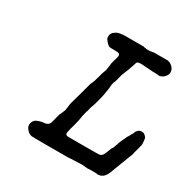

<svg xmlns="http://www.w3.org/2000/svg" viewBox="-149 -781 933 941"><g transform="rotate(30 318.0 -311.0)"><path d="M533 -173Q534 -172 529 -162Q528 -158 528 -158.5Q528 -159 530.5 -166Q533 -173 533 -173ZM404 -639Q405 -637 411 -637Q414 -637 415 -637Q416 -635 430 -635Q446 -635 447 -637Q447 -637 450 -637Q458 -637 459 -639Q459 -639 497.5 -639Q536 -639 540 -639Q551 -637 559 -631Q580 -616 580 -594Q580 -583 571 -572Q563 -561 553 -557Q544 -552 537 -553Q532 -554 527.5 -554Q523 -554 520.5 -554.5Q518 -555 500 -555Q475 -556 442 -559Q429 -560 420 -558Q414 -556 412 -553.5Q410 -551 408 -543Q394 -499 385 -480Q378 -465 375 -450Q371 -432 367 -421Q365 -416 365 -415.5Q365 -415 365 -415Q363 -415 361 -403Q359 -398 359 -389.5Q359 -381 358 -377Q358 -374 357 -370Q354 -348 351 -334Q349 -326 347.5 -318.5Q346 -311 345 -308Q344 -305 340.5 -291.5Q337 -278 336 -275Q333 -268 327 -250Q326 -244 324 -237Q323 -229 319 -221Q316 -211 312 -192Q311 -185 310 -178L308 -168V-167Q308 -167 307 -163Q306 -157 300 -134Q293 -111 289 -92Q286 -81 291 -75Q294 -72 300 -71Q304 -71 391 -71Q478 -71 481 -72Q488 -74 493 -79Q500 -85 511 -116Q516 -129 516.5 -130Q517 -131 518 -131Q520 -131 529 -157Q532 -167 534.5 -172.5Q537 -178 539 -184L544 -194Q544 -194 544.5 -195.5Q545 -197 546 -199Q547 -201 548 -203Q549 -205 549 -205Q549 -205 550.5 -208.5Q552 -212 554 -215.5Q556 -219 556 -219.5Q556 -220 557 -220Q557 -221 562 -229Q564 -233 565 -235Q566 -237 566 -237.5Q566 -238 567.5 -239Q569 -240 569.5 -242Q570 -244 570 -244Q572 -244 573 -250Q574 -252 574.5 -253.5Q575 -255 575 -256Q576 -258 581 -263.5Q586 -269 589 -270Q590 -271 590 -271Q590 -271 594 -272Q598 -273 599 -273.5Q600 -274 605 -273.5Q610 -273 611 -272.5Q612 -272 614 -272Q620 -269 625 -264Q634 -256 634 -243Q634 -238 635 -235Q637 -226 635 -215Q631 -196 623 -169Q621 -162 621 -162Q622 -160 618 -149Q616 -145 616 -144.5Q616 -144 613 -137Q610 -130 607.5 -123Q605 -116 603 -110Q597 -95 593 -85Q590 -75 582 -56Q578 -46 572 -29Q563 -4 549 7Q541 13 533 15Q528 16 522.5 16.5Q517 17 516.5 16Q516 15 500 15Q484 15 477 15Q469 16 462 16Q434 12 412 14Q405 15 387 15Q369 15 366 16Q363 17 327.5 17Q292 17 289.5 17Q287 17 219.5 17Q152 17 147 16Q135 14 127 7Q113 -5 109 -17Q105 -34 114 -48Q121 -58 123 -58Q124 -58 127 -60Q137 -66 148 -68L157 -70Q156 -71 168 -71Q181 -72 189 -79Q193 -82 195 -86Q198 -92 201 -105Q202 -109 205.5 -122.5Q209 -136 211 -142.5Q213 -149 214 -149Q215 -149 217 -156Q218 -158 218 -159Q221 -162 221 -166Q222 -166 225 -175Q227 -180 227 -188Q228 -190 228.5 -193Q229 -196 228.5 -196.5Q228 -197 229 -200.5Q230 -204 230 -207Q230 -211 233 -223Q239 -243 249 -280Q258 -313 268 -350Q270 -356 271 -357Q273 -359 275 -366Q276 -369 276 -369Q277 -369 280 -380Q282 -386 283 -391Q284 -396 287 -404Q289 -412 291 -420Q293 -428 293.5 -428Q294 -428 295.5 -432.5Q297 -437 297 -437Q297 -438 301 -448Q302 -452 302 -457Q303 -458 303 -462Q303 -466 304 -468.5Q305 -471 304.5 -471.5Q304 -472 305 -474L306 -483H305Q305 -483 309 -499Q319 -533 319 -537Q319 -546 313 -549Q308 -552 290 -552Q268 -552 260 -553Q251 -556 251 -558Q251 -558 247 -561Q242 -565 234 -576Q232 -579 231 -579.5Q230 -580 228.5 -584.5Q227 -589 227 -595.5Q227 -602 228 -605L232 -614L234 -616Q237 -621 238 -621Q239 -621 240 -622.5Q241 -624 242 -624Q244 -625 248 -628Q249 -629 250.5 -630Q252 -631 253.5 -631.5Q255 -632 257.5 -633Q260 -634 260.5 -634.5Q261 -635 266 -635.5Q271 -636 272 -636.5Q273 -637 279.5 -637.5Q286 -638 287.5 -638.5Q289 -639 297 -639Q305 -639 354.5 -639Q404 -639 404 -639Z"/></g></svg>

Font: TT2020 Style E
Style: Italic
Weight: 400
Italic angle: -15°
Version: Version 0.2.000